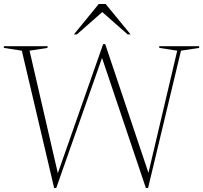

<svg xmlns="http://www.w3.org/2000/svg" viewBox="-24 -938 1024 968"><path d="M496 -662 259.5 10H249L86 -682.5L-4.5 -696.5V-705H215.5V-696.5L125 -682.5L272 -45.5L260.5 -44.5L496 -715.5H506.5L731 -47L719.5 -46L869.5 -682.5L779 -696.5V-705H980V-696.5L888.5 -682.5L722.5 10H711.5L485 -662ZM480 -887.5H503.5L363.5 -764.5H348.5L474 -918H508.5L634.5 -764.5H619.5Z"/></svg>

Font: Newsreader 60pt ExtraLight
Style: Regular
Weight: 250
Designer: Hugues Gentile
Foundry: Production Type
Version: Version 1.003